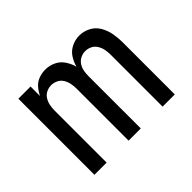

<svg xmlns="http://www.w3.org/2000/svg" viewBox="-113 -742 946 946"><g transform="rotate(-45 360.0 -269.0)"><path d="M80 0H165V-363Q165 -381 168.5 -398.5Q172 -416 181.5 -431.5Q191 -447 207.5 -455Q224 -463 241 -463Q259 -463 275.5 -455Q292 -447 301.5 -431.5Q311 -416 314.5 -398.5Q318 -381 318 -363V0H403V-363Q403 -381 406 -398.5Q409 -416 419 -431.5Q429 -447 445 -455Q461 -463 479 -463Q497 -463 513 -455Q529 -447 538.5 -431.5Q548 -416 551.5 -398.5Q555 -381 555 -363V0H640V-363Q640 -394 634.5 -424.5Q629 -455 613.5 -482Q598 -509 570.5 -523.5Q543 -538 512 -538Q484 -538 458 -525.5Q432 -513 416.5 -489.5Q401 -466 394 -439Q387 -466 371 -490Q355 -514 329 -526Q303 -538 275 -538Q251 -538 228.5 -529.5Q206 -521 190.5 -503Q175 -485 165 -464V-530H80Z"/></g></svg>

Font: Iosevka Sparkle
Style: Regular
Weight: 400
Designer: Belleve Invis
Foundry: Belleve Invis
Version: Version 4.5.0; ttfautohint (v1.8.3)